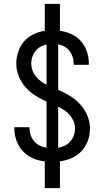

<svg xmlns="http://www.w3.org/2000/svg" viewBox="-20 -863 540 990"><path d="M211 107V-31Q179 -34 149.5 -47Q120 -60 98 -83.5Q76 -107 65 -137.5Q54 -168 54 -200V-207H132V-203Q132 -185 138 -167Q144 -149 156 -135Q168 -121 184.5 -112.5Q201 -104 220 -101V-339Q189 -353 161 -371Q133 -389 111 -414Q89 -439 76.5 -470.5Q64 -502 64 -536Q64 -566 74 -596Q84 -626 104 -649Q124 -672 152.5 -686Q181 -700 211 -704V-843H289V-704Q320 -700 348.5 -687Q377 -674 397.5 -650.5Q418 -627 428 -597Q438 -567 438 -536V-529H360V-533Q360 -551 355 -568Q350 -585 339.5 -599Q329 -613 313.5 -622Q298 -631 280 -634V-400Q312 -386 341.5 -368Q371 -350 394 -324.5Q417 -299 430.5 -266.5Q444 -234 444 -200Q444 -168 433 -137.5Q422 -107 400.5 -84Q379 -61 349.5 -48Q320 -35 289 -31V107ZM220 -426V-633Q203 -630 188 -621.5Q173 -613 162.5 -599.5Q152 -586 146.5 -569.5Q141 -553 141 -536Q141 -518 147 -501Q153 -484 164 -470Q175 -456 189.5 -445Q204 -434 220 -426ZM280 -101Q298 -104 314.5 -112Q331 -120 342.5 -133.5Q354 -147 360.5 -164.5Q367 -182 367 -200Q367 -219 360 -236.5Q353 -254 341 -268.5Q329 -283 313 -294Q297 -305 280 -313Z"/></svg>

Font: Iosevka www.saffi
Style: Regular
Weight: 400
Monospace: yes
Designer: Belleve Invis
Foundry: Belleve Invis
Version: Version 22.0.2; ttfautohint (v1.8.3)